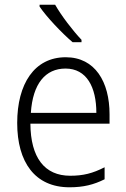

<svg xmlns="http://www.w3.org/2000/svg" viewBox="-20 -878 536 815"><path d="M214 -858H148V-850C177 -807 242 -738 288 -699H326V-709C289 -748 240 -812 214 -858ZM259 -635C126 -635 53 -522 53 -356C53 -190 128 -83 275 -83C334 -83 378 -94 424 -117V-168C373 -142 333 -132 278 -132C169 -132 110 -209 109 -353H445V-393C445 -530 384 -635 259 -635ZM258 -587C348 -587 389 -508 389 -399H111C119 -523 173 -587 258 -587Z"/></svg>

Font: Noto Sans Kannada UI SemiCondensed Light
Style: Regular
Weight: 300
Width: 4
Designer: Jelle Bosma - Monotype Design Team
Foundry: Monotype Imaging Inc.
Version: Version 2.005